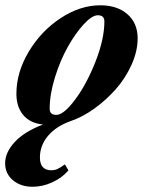

<svg xmlns="http://www.w3.org/2000/svg" viewBox="-46 -465 551 733"><path d="M78.1 248Q33.2 248 3.4 223.1Q-26.4 198.2 -26.4 158.2Q-26.4 116.7 10.3 77.1Q46.9 37.6 118.2 10.3Q68.8 5.4 42.7 -25.9Q16.6 -57.1 16.6 -106.9Q16.6 -188.5 63.5 -267.3Q110.4 -346.2 185.1 -395.5Q259.8 -444.8 336.9 -444.8Q401.9 -444.8 440.7 -410.6Q479.5 -376.5 479.5 -318.8Q479.5 -269.5 456.3 -218Q433.1 -166.5 396.5 -125Q359.9 -83.5 314.9 -51Q270 -18.6 225.6 -3.4Q169.4 16.1 137.9 53Q106.4 89.8 106.4 136.2Q106.4 185.1 150.4 185.1Q162.6 185.1 173.3 180.2Q184.1 175.3 201.7 162.6L215.3 185.5Q191.4 213.4 154.3 230.7Q117.2 248 78.1 248ZM168.9 -26.4Q197.3 -26.4 241 -85Q284.7 -143.6 318.6 -229.7Q352.5 -315.9 352.5 -383.3Q352.5 -406.7 327.6 -406.7Q305.2 -406.7 273.4 -372.1Q241.7 -337.4 212.9 -286.1Q184.1 -234.9 163.8 -169.7Q143.6 -104.5 143.6 -49.8Q143.6 -26.4 168.9 -26.4Z"/></svg>

Font: Elstob ExtraBold
Style: Italic
Weight: 800
Italic angle: -20°
Designer: Peter S. Baker
Version: Version 1.015